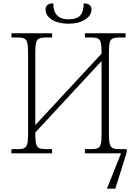

<svg xmlns="http://www.w3.org/2000/svg" viewBox="-20 -912 817 1142"><path d="M387 -771Q327 -771 289 -795Q251 -819 251 -855Q251 -892 297 -892Q297 -797 387 -797Q436 -797 457 -820Q478 -843 478 -892Q524 -892 524 -855Q524 -820 486 -795.5Q448 -771 387 -771ZM48 0V-25H87Q110 -25 123 -30.5Q136 -36 141.5 -54Q147 -72 147 -109V-606Q147 -642 141.5 -660Q136 -678 123 -683.5Q110 -689 87 -689H48V-714H290V-689H251Q227 -689 214 -683.5Q201 -678 195.5 -660Q190 -642 190 -605V-168L584 -593V-605Q584 -642 579 -660Q574 -678 561 -683.5Q548 -689 524 -689H485V-714H727V-689H688Q665 -689 651.5 -683.5Q638 -678 633 -660Q628 -642 628 -605V-108Q628 -72 633.5 -54Q639 -36 652 -30.5Q665 -25 688 -25H734V-7L666 210H616L700 0H485V-25H524Q548 -25 561 -30.5Q574 -36 579 -54Q584 -72 584 -109V-549L190 -124V-109Q190 -72 195.5 -54Q201 -36 214 -30.5Q227 -25 251 -25H290V0Z"/></svg>

Font: Noto Serif ExtraLight
Style: Regular
Weight: 200
Designer: Monotype Design Team
Foundry: Monotype Imaging Inc.
Version: Version 2.015; ttfautohint (v1.8.4.7-5d5b)